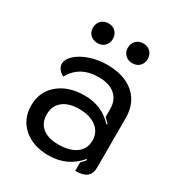

<svg xmlns="http://www.w3.org/2000/svg" viewBox="-165 -798 863 921"><g transform="rotate(30 266.5 -337.5)"><path d="M45 -158Q45 -234 100 -280.5Q155 -327 245 -327Q341 -327 403 -259L407 -263Q396 -275 382 -288V-330Q382 -381 350 -409Q318 -437 259 -437Q154 -437 109 -354Q93 -362 82.5 -375.5Q72 -389 72 -403Q72 -430 99 -454.5Q126 -479 170.5 -494Q215 -509 264 -509Q359 -509 413.5 -462Q468 -415 468 -332V-58Q468 -23 448 -7Q428 9 385 9V-38Q406 -60 408 -64L404 -68Q339 9 236 9Q150 9 97.5 -37Q45 -83 45 -158ZM384 -158Q384 -204 349 -231Q314 -258 253 -258Q196 -258 163.5 -231.5Q131 -205 131 -158Q131 -111 162.5 -85.5Q194 -60 251 -60Q313 -60 348.5 -86Q384 -112 384 -158ZM115 -629Q115 -653 130.5 -668.5Q146 -684 171 -684Q195 -684 210 -668.5Q225 -653 225 -629Q225 -606 210 -590.5Q195 -575 171 -575Q146 -575 130.5 -590Q115 -605 115 -629ZM308 -629Q308 -653 323 -668.5Q338 -684 363 -684Q388 -684 403 -668.5Q418 -653 418 -629Q418 -606 403 -590.5Q388 -575 363 -575Q339 -575 323.5 -590.5Q308 -606 308 -629Z"/></g></svg>

Font: K2D
Style: Regular
Weight: 400
Version: Version 1.000; ttfautohint (v1.6)